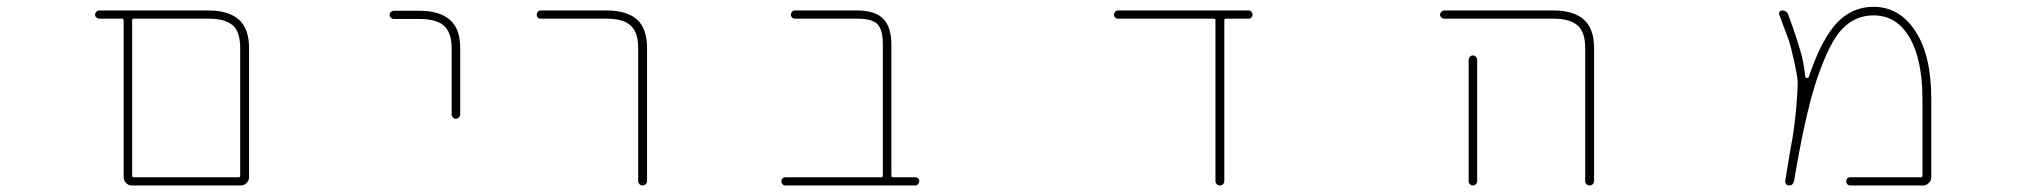

<svg xmlns="http://www.w3.org/2000/svg" viewBox="-20 -575 6040 571"><path d="M372.1 -23.4Q362.3 -23.4 355 -30.8Q347.7 -38.1 347.7 -47.9V-514.6Q347.7 -519.5 342.8 -519.5H275.4Q270.5 -519.5 266.6 -522.9Q262.7 -526.4 262.7 -531.2Q262.7 -536.1 266.6 -540Q270.5 -543.9 275.4 -543.9H598.6Q660.2 -543.9 690.4 -516.6Q720.7 -489.3 720.7 -432.6V-47.9Q720.7 -38.1 713.4 -30.8Q706.1 -23.4 696.3 -23.4ZM373 -52.7Q373 -47.9 377.9 -47.9H690.4Q694.3 -47.9 694.3 -52.7V-432.6Q694.3 -479.5 672.9 -499Q650.4 -519.5 598.6 -519.5H377.9Q373 -519.5 373 -514.6Z M1323.2 -234.4V-431.6Q1323.2 -478.5 1299.8 -499Q1277.3 -518.6 1226.6 -518.6H1151.4Q1146.5 -518.6 1142.6 -522Q1138.7 -525.4 1138.7 -530.8Q1138.7 -536.1 1142.6 -539.6Q1146.5 -543 1151.4 -543H1226.6Q1288.1 -543 1318.4 -515.6Q1348.6 -489.3 1348.6 -431.6V-234.4Q1348.6 -229.5 1344.7 -225.6Q1340.8 -221.7 1335.4 -221.7Q1330.1 -221.7 1326.7 -225.6Q1323.2 -229.5 1323.2 -234.4Z M1877.9 -37.1V-432.6Q1877.9 -479.5 1855.5 -499Q1834 -519.5 1782.2 -519.5H1587.9Q1583 -519.5 1579.6 -522.9Q1576.2 -526.4 1576.2 -531.2Q1576.2 -536.1 1579.6 -540Q1583 -543.9 1587.9 -543.9H1782.2Q1844.7 -543.9 1875 -516.6Q1904.3 -489.3 1904.3 -432.6V-37.1Q1904.3 -31.2 1900.4 -27.3Q1896.5 -23.4 1891.1 -23.4Q1885.7 -23.4 1881.8 -27.3Q1877.9 -31.2 1877.9 -37.1Z M2315.4 -23.4Q2310.5 -23.4 2307.1 -27.3Q2303.7 -31.2 2303.7 -36.1Q2303.7 -41 2307.1 -44.4Q2310.5 -47.9 2315.4 -47.9H2600.6Q2605.5 -47.9 2605.5 -52.7V-442.4Q2605.5 -486.3 2589.8 -502.9Q2574.2 -519.5 2528.3 -519.5H2343.8Q2338.9 -519.5 2335.4 -522.9Q2332 -526.4 2332 -531.2Q2332 -536.1 2335.4 -540Q2338.9 -543.9 2343.8 -543.9H2528.3Q2582 -543.9 2606.4 -519.5Q2630.9 -495.1 2630.9 -442.4V-52.7Q2630.9 -47.9 2634.8 -47.9H2702.1Q2707 -47.9 2710.4 -44.4Q2713.9 -41 2713.9 -36.1Q2713.9 -31.2 2710.4 -27.3Q2707 -23.4 2702.1 -23.4Z M3594.7 -37.1V-514.6Q3594.7 -519.5 3589.8 -519.5H3304.7Q3299.8 -519.5 3296.4 -522.9Q3293 -526.4 3293 -531.2Q3293 -536.1 3296.4 -540Q3299.8 -543.9 3304.7 -543.9H3693.4Q3698.2 -543.9 3701.7 -540Q3705.1 -536.1 3705.1 -531.2Q3705.1 -526.4 3701.7 -522.9Q3698.2 -519.5 3693.4 -519.5H3625Q3621.1 -519.5 3621.1 -514.6V-37.1Q3621.1 -31.2 3617.2 -27.3Q3613.3 -23.4 3607.9 -23.4Q3602.5 -23.4 3598.6 -27.3Q3594.7 -31.2 3594.7 -37.1Z M4694.3 -36.1V-432.6Q4694.3 -479.5 4671.9 -499Q4649.4 -519.5 4598.6 -519.5H4275.4Q4270.5 -519.5 4266.6 -522.9Q4262.7 -526.4 4262.7 -531.2Q4262.7 -536.1 4266.6 -540Q4270.5 -543.9 4275.4 -543.9H4598.6Q4660.2 -543.9 4690.4 -516.6Q4720.7 -489.3 4720.7 -432.6V-36.1Q4720.7 -31.2 4716.8 -27.3Q4712.9 -23.4 4707.5 -23.4Q4702.1 -23.4 4698.2 -27.3Q4694.3 -31.2 4694.3 -36.1ZM4347.7 -36.1V-397.5Q4347.7 -402.3 4351.6 -406.2Q4355.5 -410.2 4360.4 -410.2Q4365.2 -410.2 4369.1 -406.2Q4373 -402.3 4373 -397.5V-36.1Q4373 -31.2 4369.1 -27.3Q4365.2 -23.4 4360.4 -23.4Q4355.5 -23.4 4351.6 -27.3Q4347.7 -31.2 4347.7 -36.1Z M5482.4 -23.4Q5477.5 -23.4 5474.1 -26.9Q5470.7 -30.3 5470.7 -35.6Q5470.7 -41 5474.1 -44.4Q5477.5 -47.9 5482.4 -47.9H5693.4Q5697.3 -47.9 5697.3 -52.7V-279.3Q5697.3 -397.5 5659.2 -462.9Q5621.1 -529.3 5551.8 -529.3Q5498 -529.3 5459 -489.3Q5420.9 -450.2 5382.8 -337.9Q5347.7 -231.4 5315.4 -36.1Q5312.5 -23.4 5299.8 -23.4Q5294.9 -23.4 5292 -27.3Q5289.1 -31.2 5289.1 -36.1Q5303.7 -127.9 5310.5 -163.1Q5317.4 -203.1 5322.3 -258.8Q5326.2 -305.7 5326.2 -326.2Q5326.2 -330.1 5326.2 -333Q5325.2 -349.6 5315.9 -392.1Q5306.6 -434.6 5298.8 -458Q5291 -478.5 5271.5 -531.2Q5270.5 -532.2 5270.5 -534.2Q5270.5 -537.1 5272.5 -540Q5275.4 -543.9 5280.3 -543.9Q5293.9 -543.9 5298.8 -530.3Q5329.1 -446.3 5339.8 -403.3Q5345.7 -377 5348.6 -348.6Q5348.6 -343.8 5352.5 -343.8L5353.5 -342.8Q5358.4 -342.8 5359.4 -346.7Q5392.6 -445.3 5432.6 -495.1Q5457 -525.4 5486.8 -540Q5516.6 -554.7 5551.8 -554.7Q5589.8 -554.7 5620.6 -537.1Q5651.4 -519.5 5674.8 -484.4Q5723.6 -413.1 5723.6 -279.3V-47.9Q5723.6 -38.1 5716.3 -30.8Q5709 -23.4 5699.2 -23.4Z"/></svg>

Font: Rounded-X Mgen+ 1m thin
Style: Regular
Weight: 100
Designer: [Source Han Sans]
Ryoko NISHIZUKA  (kana & ideographs); Paul D. Hunt (Latin, Greek & Cyrillic); Wenlong ZHANG  (bopomofo
Version: Version 1.059.20150602